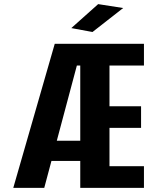

<svg xmlns="http://www.w3.org/2000/svg" viewBox="-20 -913 765 933"><path d="M44.5 0 246 -700H679.5V-594.5H512V-396.5H665.5V-291.5H512V-105.5H679.5V0H370V-131H230L195 0ZM370 -594.5H353.5L256 -229H370ZM429.5 -757.5 326.5 -776.5 457 -893 578.5 -874Z"/></svg>

Font: Trispace SemiCondensed SemiBold
Style: Regular
Weight: 600
Width: 4
Designer: Tyler Finck
Foundry: Etcetera Type Company
Version: Version 1.210; ttfautohint (v1.8.3)